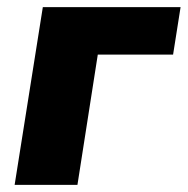

<svg xmlns="http://www.w3.org/2000/svg" viewBox="-20 -518 526 538"><path d="M21 0 100 -498H486L465 -365H254L197 0Z"/></svg>

Font: Nunito Sans 10pt SemiCondensed Black
Style: Italic
Weight: 900
Width: 4
Italic angle: -9°
Designer: Vernon Adams
Foundry: Vernon Adams
Version: Version 3.101;gftools[0.9.27]